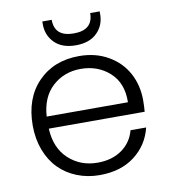

<svg xmlns="http://www.w3.org/2000/svg" viewBox="-84 -813 789 893"><g transform="rotate(-10 311.0 -367.0)"><path d="M313 -494.1Q234.4 -494.1 179.7 -444.3Q125 -394.5 119.1 -303.2H502.9Q504.9 -393.6 449.5 -443.8Q394 -494.1 313 -494.1ZM565.9 -172.9Q546.4 -92.3 481 -42.2Q415.5 7.8 315.9 7.8Q258.3 7.8 208.7 -12Q159.2 -31.7 123.8 -67.6Q88.4 -103.5 68.1 -156.5Q47.9 -209.5 47.9 -272.9Q47.9 -401.9 122.1 -478Q196.3 -554.2 315.9 -554.2Q393.6 -554.2 453.1 -519.8Q512.7 -485.4 543.5 -428Q574.2 -370.6 574.2 -300.8Q574.2 -270 571.8 -246.1H119.1Q123.5 -153.8 179.4 -102.3Q235.4 -50.8 315.9 -50.8Q384.3 -50.8 430.7 -83.7Q477.1 -116.7 492.2 -172.9ZM446.8 -729Q446.8 -676.3 411.1 -641.1Q375.5 -606 311 -606Q246.6 -606 211.2 -641.1Q175.8 -676.3 175.8 -729V-742.2H220.2Q220.2 -662.1 311 -662.1Q401.9 -662.1 401.9 -742.2H446.8Z"/></g></svg>

Font: SVN-Poppins Light
Style: Regular
Weight: 300
Designer: Ninad Kale (Devanagari), Jonny Pinhorn (Latin)
Foundry: Indian Type Foundry
Version: Version 3.002 2017